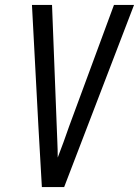

<svg xmlns="http://www.w3.org/2000/svg" viewBox="-20 -755 561 775"><path d="M149 0 135 -245 109 -735H190L209 -245Q210 -213 211.5 -181.5Q213 -150 213 -119Q225 -150 236.5 -181.5Q248 -213 259 -245L440 -735H521L239 0Z"/></svg>

Font: Iosevka Term Oblique
Style: Regular
Weight: 400
Italic angle: -9°
Monospace: yes
Designer: Belleve Invis
Foundry: Belleve Invis
Version: Version 31.4.0